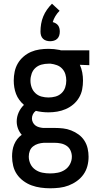

<svg xmlns="http://www.w3.org/2000/svg" viewBox="-20 -791 540 1034"><path d="M250 223Q225 223 199.5 219.5Q174 216 150.5 207.5Q127 199 106 183.5Q85 168 71 147.5Q57 127 51 102Q45 77 45 51Q45 35 47.5 18.5Q50 2 56.5 -13.5Q63 -29 73 -42Q83 -55 97 -65Q84 -80 77 -98.5Q70 -117 70 -137Q70 -162 80.5 -185.5Q91 -209 109 -226Q95 -238 84 -253Q73 -268 66.5 -285Q60 -302 57 -320.5Q54 -339 54 -357Q54 -381 59 -405Q64 -429 76 -449.5Q88 -470 106.5 -486Q125 -502 147 -511.5Q169 -521 193 -524.5Q217 -528 241 -528Q256 -528 271 -526.5Q286 -525 301 -522L308 -520H461V-440L410 -442Q419 -422 423 -400.5Q427 -379 427 -357Q427 -333 422.5 -309.5Q418 -286 405.5 -265Q393 -244 374.5 -228.5Q356 -213 334 -203.5Q312 -194 288.5 -190Q265 -186 241 -186Q224 -186 206.5 -188Q189 -190 173 -194Q163 -187 157.5 -176Q152 -165 152 -153Q152 -142 157 -132Q162 -122 170.5 -115.5Q179 -109 190 -106Q201 -103 212 -102H274Q297 -102 319.5 -99.5Q342 -97 363.5 -88.5Q385 -80 403.5 -66.5Q422 -53 434.5 -33.5Q447 -14 452 8.5Q457 31 457 53Q457 79 450.5 103.5Q444 128 429.5 148.5Q415 169 394 184Q373 199 349.5 208Q326 217 300.5 220Q275 223 250 223ZM241 -266Q260 -266 278.5 -271Q297 -276 311 -289Q325 -302 331 -320Q337 -338 337 -357Q337 -375 332 -391.5Q327 -408 315 -421Q303 -434 286.5 -440Q270 -446 253 -448H241Q222 -448 203.5 -443Q185 -438 171 -425.5Q157 -413 150.5 -394.5Q144 -376 144 -357Q144 -338 150.5 -320Q157 -302 171 -289Q185 -276 203.5 -271Q222 -266 241 -266ZM250 143Q271 143 291.5 139Q312 135 329.5 123.5Q347 112 357 93Q367 74 367 53Q367 36 360 20Q353 4 339 -5.5Q325 -15 308 -18.5Q291 -22 274 -22H216Q200 -21 185 -16.5Q170 -12 158 -2.5Q146 7 140.5 21.5Q135 36 135 52Q135 73 144 92Q153 111 170.5 123Q188 135 208.5 139Q229 143 250 143ZM250 -569Q240 -569 229.5 -572Q219 -575 211.5 -582.5Q204 -590 201 -600Q198 -610 198 -621Q198 -642 201.5 -662.5Q205 -683 213 -702.5Q221 -722 233 -739Q245 -756 260 -771L301 -733Q288 -720 278.5 -704.5Q269 -689 264 -672Q272 -670 280 -665.5Q288 -661 293 -654Q298 -647 300 -638.5Q302 -630 302 -621Q302 -610 299 -600Q296 -590 288.5 -582.5Q281 -575 270.5 -572Q260 -569 250 -569Z"/></svg>

Font: Iosevka SS18 Medium
Style: Regular
Weight: 500
Monospace: yes
Designer: Belleve Invis
Foundry: Belleve Invis
Version: Version 25.1.1; ttfautohint (v1.8.4)